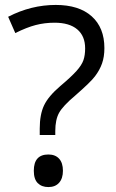

<svg xmlns="http://www.w3.org/2000/svg" viewBox="-20 -744 469 778"><path d="M204 -213Q204 -259 219.5 -287Q235 -315 285 -357Q348 -412 365 -435Q384 -460 393.5 -487Q403 -514 403 -549Q403 -632 351.5 -678Q300 -724 206 -724Q106 -724 13 -676L42 -610Q88 -633 124.5 -642.5Q161 -652 201 -652Q261 -652 293 -625Q325 -598 325 -548Q325 -520 318 -500Q311 -480 290 -456.5Q269 -433 224 -395Q176 -354 158.5 -317Q141 -280 141 -223V-197H204ZM176 14Q204 14 219.5 -3.5Q235 -21 235 -52Q235 -84 219.5 -101Q204 -118 176 -118Q117 -118 117 -52Q117 -18 133 -2Q149 14 176 14Z"/></svg>

Font: OpenSansMMV
Style: Regular
Weight: 400
Designer: Steve Matteson
Foundry: Ascender Corporation
Version: Version 4.000